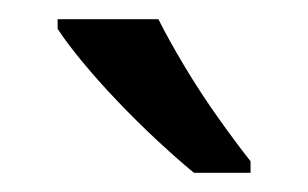

<svg xmlns="http://www.w3.org/2000/svg" viewBox="-20 -786 321 200"><path d="M145 -766Q156 -744 172.5 -716.5Q189 -689 207.5 -663Q226 -637 241 -618V-606H182Q165 -620 144 -639.5Q123 -659 102.5 -680.5Q82 -702 65.5 -722Q49 -742 40 -756V-766Z"/></svg>

Font: Noto Sans Vithkuqi
Style: Regular
Weight: 400
Version: Version 1.001